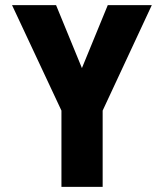

<svg xmlns="http://www.w3.org/2000/svg" viewBox="-20 -730 640 750"><path d="M220 0V-298L27 -710H199L300 -464L401 -710H573L381 -298V0Z"/></svg>

Font: Geist Mono ExtraBold
Style: Regular
Weight: 800
Monospace: yes
Designer: Basement.studio, Andrés Briganti, Mateo Zaragoza
Foundry: Basement.studio, Vercel, Andrés Briganti, Guido Ferreyra, Mateo Zaragoza
Version: Version 1.500; ttfautohint (v1.8.4.7-5d5b)